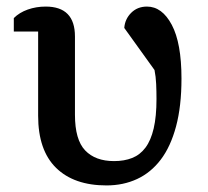

<svg xmlns="http://www.w3.org/2000/svg" viewBox="-20 -552 633 584"><path d="M22 -497Q39 -514 64.5 -523Q90 -532 119 -532Q208 -532 208 -441V-203Q208 -127 239 -94.5Q270 -62 327 -62Q358 -62 382 -71.5Q406 -81 422.5 -103Q439 -125 447.5 -161.5Q456 -198 456 -251Q456 -274 455 -296.5Q454 -319 450 -339L358 -467Q360 -494 379 -513Q398 -532 427 -532Q473 -532 502.5 -476.5Q532 -421 532 -313Q532 -229 515.5 -167.5Q499 -106 469 -66.5Q439 -27 397 -7.5Q355 12 304 12Q205 12 150.5 -41.5Q96 -95 96 -200V-456H22Z"/></svg>

Font: IBM Plex Serif Medm
Style: Regular
Weight: 500
Designer: Mike Abbink, Paul van der Laan, Pieter van Rosmalen
Foundry: Bold Monday
Version: Version 3.001